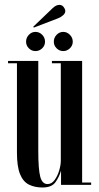

<svg xmlns="http://www.w3.org/2000/svg" viewBox="-20 -780 416 810"><path d="M159.5 11Q126.5 11 102 -1.2Q77.5 -13.5 64.5 -45.5Q51.5 -77.5 51.5 -136.5V-513H14V-523H141.5V-143.5Q141.5 -65.5 149.8 -34.5Q158 -3.5 180.5 -3.5Q198 -3.5 210.5 -20.8Q223 -38 229.8 -61Q236.5 -84 236.5 -101.5V-513H199V-523H326.5V-10H364.5V0H237.5V-60.5Q230.5 -35 214.5 -12Q198.5 11 159.5 11ZM247 -564.5Q230.5 -564.5 218.8 -576.2Q207 -588 207 -604Q207 -621 218.8 -633.2Q230.5 -645.5 247 -645.5Q262.5 -645.5 274.8 -633.2Q287 -621 287 -604Q287 -588 274.8 -576.2Q262.5 -564.5 247 -564.5ZM129.5 -564.5Q113.5 -564.5 101.8 -576.2Q90 -588 90 -604Q90 -621 101.8 -633.2Q113.5 -645.5 129.5 -645.5Q146 -645.5 158 -633.2Q170 -621 170 -604Q170 -588 158 -576.2Q146 -564.5 129.5 -564.5ZM122.5 -663.5 120.5 -667.5 202.5 -746Q217 -759.5 230.5 -759.5Q244.5 -759.5 252 -745Q255.5 -739.5 255.5 -733.5Q255.5 -724.5 246.8 -716.2Q238 -708 225.5 -703Z"/></svg>

Font: Imbue 100pt Medium
Style: Regular
Weight: 500
Designer: Tyler Finck
Foundry: Etcetera Type Company
Version: Version 1.102; ttfautohint (v1.8.3)